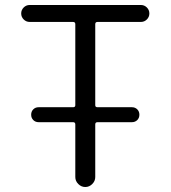

<svg xmlns="http://www.w3.org/2000/svg" viewBox="-20 -750 684 770"><path d="M99 -662Q85 -662 75 -672Q65 -682 65 -696Q65 -710 75 -720Q85 -730 99 -730H545Q559 -730 569 -720Q579 -710 579 -696Q579 -682 569 -672Q559 -662 545 -662H371Q362 -662 362 -653V-328Q362 -320 371 -320H509Q522 -320 530.5 -311.5Q539 -303 539 -290Q539 -277 530.5 -268.5Q522 -260 509 -260H371Q362 -260 362 -251V-40Q362 -24 350 -12Q338 0 322 0Q306 0 294 -12Q282 -24 282 -40V-251Q282 -260 273 -260H135Q122 -260 113.5 -268.5Q105 -277 105 -290Q105 -303 113.5 -311.5Q122 -320 135 -320H273Q282 -320 282 -328V-653Q282 -662 273 -662Z"/></svg>

Font: Rounded Mplus 1c
Style: Regular
Weight: 400
Version: Version 1.059.20150529